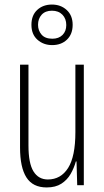

<svg xmlns="http://www.w3.org/2000/svg" viewBox="-20 -813 458 843"><path d="M348 -529V0H319L316 -104H313Q305 -75 290 -49Q275 -23 249.5 -6.5Q224 10 185 10Q124 10 96 -34Q68 -78 68 -165V-529H105V-174Q105 -96 127 -60.5Q149 -25 190 -25Q247 -25 279 -75.5Q311 -126 311 -233V-529ZM209 -615Q171 -615 144.5 -638.5Q118 -662 118 -704Q118 -746 143.5 -769.5Q169 -793 208 -793Q247 -793 273 -769Q299 -745 299 -704Q299 -663 274 -639Q249 -615 209 -615ZM210 -643Q238 -643 254.5 -659.5Q271 -676 271 -703Q271 -731 254 -748.5Q237 -766 208 -766Q179 -766 163 -748.5Q147 -731 147 -704Q147 -679 162.5 -661Q178 -643 210 -643Z"/></svg>

Font: Noto Sans Gurmukhi ExtraCondensed ExtraLight
Style: Regular
Weight: 200
Width: 2
Designer: Jelle Bosma - Monotype Design Team
Foundry: Monotype Imaging Inc.
Version: Version 2.004; ttfautohint (v1.8.4.7-5d5b)